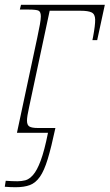

<svg xmlns="http://www.w3.org/2000/svg" viewBox="-30 -556 459 804"><path d="M35 228Q24 228 13.5 227.5Q3 227 -10 226L-6 201Q7 202 20 202.5Q33 203 43 203Q60 203 76 199Q92 195 108.5 176.5Q125 158 140.5 116.5Q156 75 171 0H41L126 -398Q133 -430 137 -453Q141 -476 141 -487Q141 -506 132 -511Q123 -516 88 -516H53L58 -536H409L377 -388H357L360 -403Q369 -451 368.5 -474Q368 -497 353.5 -504Q339 -511 307 -511H178L92 -108Q83 -68 83 -51Q83 -32 93.5 -26Q104 -20 129 -20H202Q185 60 170 109.5Q155 159 137 184.5Q119 210 95 219Q71 228 35 228Z"/></svg>

Font: Noto Serif Thin
Style: Italic
Weight: 100
Italic angle: -12°
Designer: Monotype Design Team
Foundry: Monotype Imaging Inc.
Version: Version 2.014; ttfautohint (v1.8.4.7-5d5b)